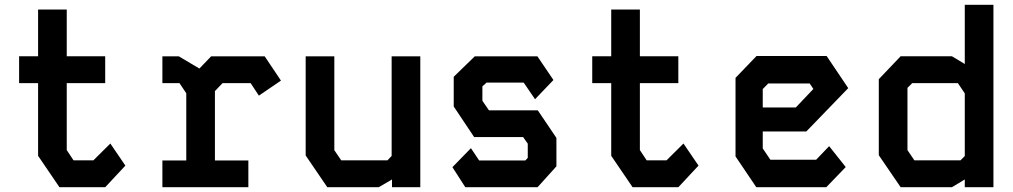

<svg xmlns="http://www.w3.org/2000/svg" viewBox="-20 -784 4240 804"><path d="M139.5 -744V-548.5H60V-436H139.5V-131.5L229 0H420.5L505 -90.5L442 -183L371 -112.5H288L259.5 -155.5V-436H420.5V-548.5H259.5V-744Z M660 -548V-436H731.5L760 -393.5V-112H660V0H1020V-112H880V-402.5L912 -436H1029.5L1064 -383.5L1156.5 -446.5L1088.5 -548H864L815 -497L729 -548Z M1620 -548V-131L1602.5 -112.5H1409L1380 -155V-548H1260V-133L1350.5 0H1566L1621.5 -32.5V0H1740V-548Z M1968 -548 1880 -462.5V-338L1965.5 -210H2170.5L2190 -182.5V-123L2180 -112H1986.5L1952 -163.5L1874.5 -84L1928.5 0H2231L2310 -87.5V-206.5L2232 -322H2027.5L2000 -362V-422.5L2017.5 -438H2173L2220.5 -368.5L2297.5 -449L2230.5 -548Z M2539.5 -744V-548.5H2460V-436H2539.5V-131.5L2629 0H2820.5L2905 -90.5L2842 -183L2771 -112.5H2688L2659.5 -155.5V-436H2820.5V-548.5H2659.5V-744Z M3148 -549.5 3060 -458V-129L3147 0H3440L3521.5 -84.5L3452 -172L3397.5 -115H3206L3174 -162.5V-233.5H3356.5L3532 -415L3441.5 -549.5ZM3174 -411 3197 -434.5H3370.5L3386 -411.5L3312.5 -334H3174Z M4020 -764V-516L3966 -548.5H3751.5L3660 -452.5V-134L3751.5 0H3966L4020 -32.5V0H4140V-764ZM3780 -155.5V-416L3800 -436H3991L4020 -393V-130.5L4002 -112.5H3809Z"/></svg>

Font: Kode
Style: Regular
Weight: 400
Monospace: yes
Designer: Isa Ozler
Foundry: Kadena LLC
Version: Version 1.000;gftools[0.9.28]